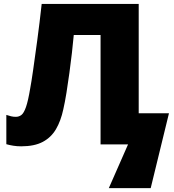

<svg xmlns="http://www.w3.org/2000/svg" viewBox="-20 -734 887 976"><path d="M685.1 -158.2H838.9L746.1 222.2H533.2L630.9 0H491.2V-556.2H355Q351.6 -516.1 345.7 -466.1Q339.8 -416 332.8 -363.5Q325.7 -311 317.9 -262.7Q310.1 -214.4 301.8 -178.2Q289.1 -119.1 264.4 -77.1Q239.7 -35.2 197.3 -12.7Q154.8 9.8 87.9 9.8Q66.4 9.8 47.9 6.8Q29.3 3.9 12.2 -1V-149.9Q25.4 -145.5 36.6 -142.8Q47.9 -140.1 60.1 -140.1Q76.2 -140.1 88.6 -149.4Q101.1 -158.7 112.1 -189.9Q123 -221.2 133.8 -286.1Q139.2 -314 148.4 -377.9Q157.7 -441.9 169.4 -529.3Q181.2 -616.7 191.9 -713.9H685.1Z"/></svg>

Font: Open Sans ExtraBold
Style: Regular
Weight: 800
Designer: Monotype Design Team
Foundry: Monotype Imaging Inc.
Version: Version 3.003; ttfautohint (v1.8.4)